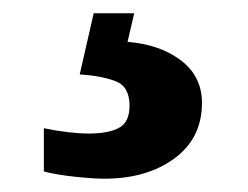

<svg xmlns="http://www.w3.org/2000/svg" viewBox="-20 -29 373 289"><path d="M137 240Q121 240 92.5 237Q64 234 46 229V164Q85 172 114 172Q143 172 159 163.5Q175 155 175 130Q175 101 153.5 93Q132 85 100 83L121 -9H182L172 34Q221 38 252.5 62Q284 86 284 126Q284 179 242.5 209.5Q201 240 137 240Z"/></svg>

Font: Noto Serif ExtraBold
Style: Regular
Weight: 800
Designer: Monotype Design Team
Foundry: Monotype Imaging Inc.
Version: Version 2.014